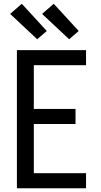

<svg xmlns="http://www.w3.org/2000/svg" viewBox="-20 -1002 540 1022"><path d="M70 0V-735H438V-655H160V-422H382V-342H160V-80H438V0ZM348 -793 204 -928 266 -982 399 -837ZM178 -793 34 -928 96 -982 229 -837Z"/></svg>

Font: Iosevka Term Curly Medium
Style: Regular
Weight: 500
Designer: Belleve Invis
Foundry: Belleve Invis
Version: Version 32.3.0